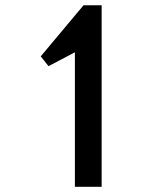

<svg xmlns="http://www.w3.org/2000/svg" viewBox="-20 -716 565 736"><path d="M369.6 -695.8V0H267.1V-515.6L166 -462.4L136.2 -500L299.3 -694.8L300.8 -695.8Z"/></svg>

Font: Anka/Coder Condensed
Style: Bold
Weight: 700
Width: 4
Monospace: yes
Version: Version 001.100